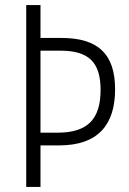

<svg xmlns="http://www.w3.org/2000/svg" viewBox="-20 -734 508 754"><path d="M432 -383C432 -522 365 -585 221 -585H139V-714H83V0H139V-163H212C364 -163 432 -243 432 -383ZM206 -213H139V-535H217C328 -535 375 -490 375 -381C375 -265 323 -213 206 -213Z"/></svg>

Font: Noto Sans Myanmar Condensed Light
Style: Regular
Weight: 300
Width: 3
Designer: Monotype Design Team
Foundry: Monotype Imaging Inc.
Version: Version 2.107